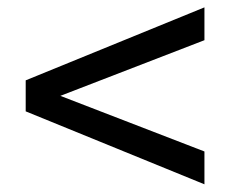

<svg xmlns="http://www.w3.org/2000/svg" viewBox="-20 -613 626 514"><path d="M527.3 -119.6 48.8 -314.9V-397.9L527.3 -593.3V-505.4L141.6 -356.4L527.3 -207.5Z"/></svg>

Font: Andika Basic
Style: Regular
Weight: 400
Designer: Annie Olsen & Victor Gaultney
Foundry: SIL International
Version: Version 1.000